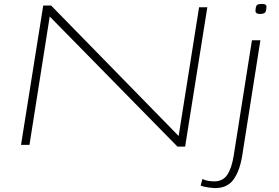

<svg xmlns="http://www.w3.org/2000/svg" viewBox="-20 -737 1422 977"><path d="M87 0 200 -709H240L889 -45L993 -700H1035L922 9H883L233 -653L130 0ZM1312 -717Q1326 -717 1331 -713.5Q1336 -710 1336 -703Q1335 -677 1327 -671.5Q1319 -666 1302 -666Q1280 -666 1280 -682Q1281 -706 1288 -711.5Q1295 -717 1312 -717ZM1305 -532 1212 58Q1199 135 1167.5 177.5Q1136 220 1075 220Q1066 220 1041.5 217Q1017 214 1001 207L1010 174Q1028 182 1043.5 184Q1059 186 1070 186Q1114 186 1136.5 152.5Q1159 119 1169 56L1262 -532Z"/></svg>

Font: Georama ExtraExtended ExtraLight
Style: Italic
Weight: 200
Width: 8
Italic angle: -9°
Designer: Jean-Baptiste Levee
Foundry: Production Type
Version: Version 1.000